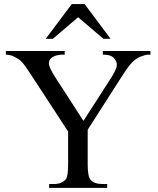

<svg xmlns="http://www.w3.org/2000/svg" viewBox="-20 -909 763 929"><path d="M708 -644.5H695.8Q684.1 -644.5 659.4 -634.8Q634.8 -625 614.3 -601.6Q604 -590.3 592 -573.2Q580.1 -556.2 564.9 -532.2L404.3 -281.2V-115.7Q404.3 -53.7 418.5 -38.6Q435.5 -18.6 477.5 -18.6H498.5V0H217.8V-18.6H240.7Q281.2 -18.6 300.3 -43.9Q304.7 -51.8 307.1 -69.1Q309.6 -86.4 309.6 -115.7V-272.5L128.9 -549.3Q112.8 -573.2 101.3 -590.1Q89.8 -606.9 76.2 -618.2Q63.5 -627.4 45.9 -636Q28.3 -644.5 8.3 -644.5V-662.1H293V-644.5H278.3Q269.5 -644.5 254.9 -641.1Q240.2 -637.7 228.5 -628.7Q216.8 -619.6 216.8 -601.6Q216.8 -583.5 246.1 -537.1L383.8 -324.2L515.1 -528.3Q536.6 -561.5 543.2 -582.8Q549.8 -604 536.1 -621.6Q530.3 -631.3 517.6 -637.9Q504.9 -644.5 477.5 -644.5V-662.1H708ZM515.1 -721.2H480.5L357.9 -825.7L235.8 -721.2H201.2L327.1 -889.2H389.6Z"/></svg>

Font: BabelStone Roman
Style: Regular
Weight: 400
Designer: Walt Agee, Victor Gaultney, Peter Martin, Debbi Hosken, Becca Hirsbrunner (SIL); Andrew West (BabelStone)
Foundry: BabelStone
Version: Version 16.000